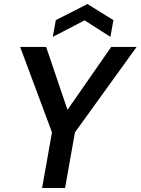

<svg xmlns="http://www.w3.org/2000/svg" viewBox="-20 -933 698 953"><path d="M189 0 238 -276 80 -700H209L315 -388L532 -700H658L352 -276L303 0ZM242 -750 257 -833 414 -913 543 -833 528 -750 400 -832Z"/></svg>

Font: Rethink Sans SemiBold
Style: Italic
Weight: 600
Italic angle: -10°
Designer: The Rethink Sans project authors (Hans Thiessen). DM Sans designed by Colophon Foundry.
Foundry: Rethink Communications LLC
Version: Version 1.001